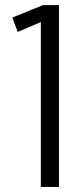

<svg xmlns="http://www.w3.org/2000/svg" viewBox="-20 -735 329 755"><path d="M140.6 -648.4V0H211.9V-714.8H148.9L28.3 -666L49.8 -609.4Z"/></svg>

Font: Pontano Sans
Style: Regular
Weight: 400
Foundry: vernon adams
Version: 1.0